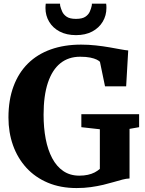

<svg xmlns="http://www.w3.org/2000/svg" viewBox="-20 -990 770 1022"><path d="M387.5 11Q302 11 234.5 -17.5Q167 -46 120.2 -97.2Q73.5 -148.5 49.2 -216.8Q25 -285 25 -364.5Q25 -458 52 -530.5Q79 -603 129 -652.2Q179 -701.5 250.5 -727Q322 -752.5 411.5 -752.5Q451.5 -752.5 490.2 -748.2Q529 -744 563.2 -738Q597.5 -732 623.2 -727.2Q649 -722.5 662.5 -721.5L651.5 -530.5H539L512 -661Q507 -666.5 494.5 -672.8Q482 -679 460.5 -683.5Q439 -688 406.5 -688Q344.5 -688 301.2 -653.2Q258 -618.5 235 -549.8Q212 -481 212 -379.5Q212 -310 223.2 -251Q234.5 -192 257.8 -148Q281 -104 317 -79.5Q353 -55 402 -55Q427 -55 447.5 -59.5Q468 -64 483.8 -72.2Q499.5 -80.5 511.5 -91V-302L413 -313V-382H720.5V-313L669.5 -304V-40Q652.5 -39.5 631.5 -34Q610.5 -28.5 585.2 -21Q560 -13.5 529.5 -6.2Q499 1 463.5 6Q428 11 387.5 11ZM384.5 -803Q334.5 -803 298 -822Q261.5 -841 241.8 -874Q222 -907 222 -947.5Q222 -954 222.5 -959.8Q223 -965.5 223.5 -970.5H299.5Q299.5 -968.5 299.8 -965Q300 -961.5 300.5 -958.5Q304 -944.5 311 -928.5Q318 -912.5 334.8 -901Q351.5 -889.5 384.5 -889.5Q417.5 -889.5 434.2 -900.8Q451 -912 458 -928.2Q465 -944.5 468 -958.5Q469 -961.5 469 -965Q469 -968.5 469 -970.5H545Q546 -965.5 546.2 -960Q546.5 -954.5 546.5 -948Q546.5 -907.5 526.8 -874.5Q507 -841.5 470.8 -822.2Q434.5 -803 384.5 -803Z"/></svg>

Font: Merriweather 20pt ExtraBold
Style: Regular
Weight: 800
Version: Version 2.100